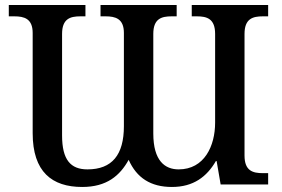

<svg xmlns="http://www.w3.org/2000/svg" viewBox="-20 -734 1122 764"><path d="M307 10C405 10 457 -35 492 -98C524 -26 580 10 664 10C750 10 803 -31 839 -93H842L858 0H1047V-45H1026C986 -45 953 -54 953 -115V-599C953 -660 986 -669 1026 -669H1047V-714H743V-669H763C803 -669 836 -660 836 -599V-246C836 -153 793 -60 691 -60C637 -60 590 -93 590 -203V-599C590 -660 623 -669 663 -669H683V-714H380V-669H400C439 -669 473 -660 473 -603V-232C473 -118 426 -60 328 -60C261 -60 227 -98 227 -195V-599C227 -660 260 -669 300 -669H320V-714H15V-669H37C76 -669 110 -660 110 -603V-204C110 -50 187 10 307 10Z"/></svg>

Font: Noto Serif Thai Medium
Style: Regular
Weight: 500
Designer: Monotype Design Team
Foundry: Monotype Imaging Inc.
Version: Version 1.901;PS 001.901;hotconv 1.0.88;makeotf.lib2.5.64775